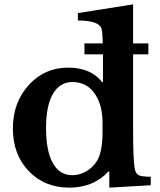

<svg xmlns="http://www.w3.org/2000/svg" viewBox="-20 -850 734 880"><path d="M481 10V-64H477Q408 10 298 10Q184 10 111.5 -66Q39 -142 39 -261Q39 -380 111.5 -460Q184 -540 292 -540Q396 -540 448 -474H452V-601H367V-651H451Q450 -698 446 -716Q437 -756 337 -756V-790L590 -830V-651H660V-601H590V-258Q590 -120 597 -81Q601 -55 614.5 -47.5Q628 -40 671 -40V-1ZM450 -248V-287Q450 -365 418 -415Q381 -474 312 -474Q254 -474 222.5 -419.5Q191 -365 191 -263Q191 -159 222 -103Q253 -47 311 -47Q344 -47 374 -64Q404 -81 423 -110Q450 -151 450 -248Z"/></svg>

Font: Libre Baskerville
Style: Bold
Weight: 700
Designer: Pablo Impallari, Rodrigo Fuenzalida
Foundry: Pablo Impallari, Rodrigo Fuenzalida
Version: Version 1.000